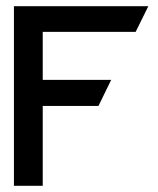

<svg xmlns="http://www.w3.org/2000/svg" viewBox="-20 -600 510 620"><path d="M25 0H118V-258H298L339 -342H118V-497H418L459 -580H25Z"/></svg>

Font: Charger Pro
Style: ExBd
Weight: 400
Designer: Jasper
Foundry: Cannot Into Space Fonts
Version: Version 1.09